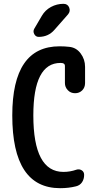

<svg xmlns="http://www.w3.org/2000/svg" viewBox="-20 -985 540 1015"><path d="M297.9 9.8Q44.9 9.8 44.9 -375Q44.9 -740.2 294.9 -740.2Q322.3 -740.2 346.7 -737.3Q383.8 -733.4 406.7 -702.1Q429.7 -670.9 429.7 -631.8V-545.9Q429.7 -522.5 414.6 -507.3Q399.4 -492.2 377 -492.2Q353.5 -492.2 338.4 -508.3Q323.2 -524.4 323.2 -545.9V-636.7Q323.2 -648.4 310.5 -651.4Q306.6 -652.3 299.8 -652.3Q156.2 -652.3 156.2 -375Q156.2 -76.2 315.4 -76.2Q350.6 -76.2 383.8 -87.9Q398.4 -92.8 411.6 -85Q424.8 -77.1 424.8 -60.5Q424.8 -38.1 413.6 -21.5Q402.3 -4.9 381.8 0Q342.8 9.8 297.9 9.8ZM201.2 -901.4Q218.8 -931.6 249.5 -948.2Q280.3 -964.8 315.4 -964.8Q337.9 -964.8 345.7 -945.3Q353.5 -925.8 339.8 -909.2L267.6 -827.1Q235.4 -790 184.6 -790Q168.9 -790 161.1 -804.7Q153.3 -819.3 161.1 -833Z"/></svg>

Font: Rounded-X Mgen+ 1mn medium
Style: Regular
Weight: 500
Designer: [Source Han Sans]
Ryoko NISHIZUKA  (kana & ideographs); Paul D. Hunt (Latin, Greek & Cyrillic); Wenlong ZHANG  (bopomofo
Version: Version 1.059.20150602